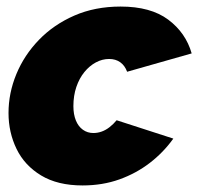

<svg xmlns="http://www.w3.org/2000/svg" viewBox="-20 -556 605 586"><path d="M232 10Q156 10 105.5 -20.5Q55 -51 30.5 -101.5Q6 -152 6 -211Q6 -272 30 -330Q54 -388 99 -434.5Q144 -481 207 -508.5Q270 -536 348 -536Q440 -536 493.5 -496Q547 -456 565 -393L368 -337Q361 -356 347 -366Q333 -376 313 -376Q292 -376 272.5 -365.5Q253 -355 237.5 -336Q222 -317 213 -290.5Q204 -264 204 -232Q204 -207 211.5 -188.5Q219 -170 233 -160Q247 -150 265 -150Q278 -150 290.5 -154.5Q303 -159 314.5 -168Q326 -177 336 -189L509 -133Q479 -91 437.5 -59Q396 -27 344.5 -8.5Q293 10 232 10Z"/></svg>

Font: Raleway Thin Black
Style: Italic
Weight: 900
Italic angle: -12°
Version: Version 4.026